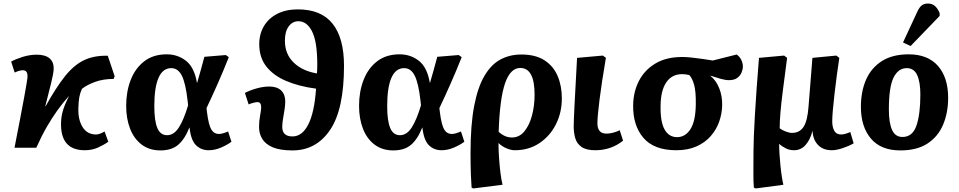

<svg xmlns="http://www.w3.org/2000/svg" viewBox="-20 -835 5418 1085"><path d="M459 14Q320 14 325 -143Q326 -180 337 -214.5Q348 -249 370 -293Q335 -254 304.5 -211.5Q274 -169 244.5 -118Q215 -67 185 0H62Q100 -194 117 -287.5Q134 -381 135 -395Q137 -419 130 -428.5Q123 -438 109 -438Q90 -438 63 -425L43 -487Q68 -501 108 -513.5Q148 -526 188 -526Q237 -526 261.5 -504Q286 -482 283 -440Q282 -420 269 -366Q256 -312 236 -235H238Q295 -338 345.5 -402Q396 -466 453 -494Q510 -522 589 -520L628 -404L622 -389Q562 -389 515.5 -371.5Q469 -354 443 -333Q432 -308 428 -285Q424 -262 423 -227Q420 -161 446 -118Q472 -75 523 -75Q542 -75 571 -92L592 -34Q567 -16 533.5 -1Q500 14 459 14Z M887 15Q824 15 780.5 -18Q737 -51 715 -108Q693 -165 693 -237Q693 -317 718.5 -383Q744 -449 795 -488.5Q846 -528 922 -528Q984 -528 1031 -491.5Q1078 -455 1093 -367H1094Q1103 -398 1113.5 -435Q1124 -472 1135 -514L1256 -524L1273 -512Q1243 -436 1210 -361.5Q1177 -287 1147 -224L1150 -199Q1159 -129 1174 -103.5Q1189 -78 1218 -78Q1228 -78 1241.5 -82Q1255 -86 1269 -92L1288 -34Q1264 -16 1229 -1Q1194 14 1159 14Q1117 14 1088 -14Q1059 -42 1051 -114H1050Q1024 -48 986.5 -16.5Q949 15 887 15ZM924 -71Q963 -71 991 -115Q1019 -159 1043 -240L1040 -267Q1029 -365 1007.5 -407.5Q986 -450 948 -450Q900 -450 876 -395.5Q852 -341 852 -235Q852 -153 869 -112Q886 -71 924 -71Z M1633 15Q1563 15 1521.5 -2.5Q1480 -20 1461.5 -51Q1443 -82 1444 -120Q1444 -150 1449.5 -180Q1455 -210 1456 -226Q1457 -258 1435 -258Q1427 -258 1413 -254.5Q1399 -251 1385 -245L1364 -310Q1393 -325 1430.5 -335.5Q1468 -346 1502 -346Q1546 -346 1569 -323.5Q1592 -301 1592 -262Q1592 -242 1588 -216Q1584 -190 1579.5 -164.5Q1575 -139 1575 -118Q1575 -64 1633 -64Q1688 -64 1722.5 -132.5Q1757 -201 1766 -334Q1668 -347 1596 -378Q1524 -409 1484.5 -460Q1445 -511 1445 -585Q1445 -643 1471.5 -687.5Q1498 -732 1547 -757Q1596 -782 1663 -782Q1795 -782 1859.5 -701Q1924 -620 1924 -463Q1924 -217 1845.5 -101Q1767 15 1633 15ZM1771 -420Q1773 -443 1773 -469Q1773 -598 1744 -656.5Q1715 -715 1666 -715Q1633 -715 1611.5 -686Q1590 -657 1590 -605Q1590 -530 1639 -482Q1688 -434 1771 -420Z M2203 15Q2140 15 2096.5 -18Q2053 -51 2031 -108Q2009 -165 2009 -237Q2009 -317 2034.5 -383Q2060 -449 2111 -488.5Q2162 -528 2238 -528Q2300 -528 2347 -491.5Q2394 -455 2409 -367H2410Q2419 -398 2429.5 -435Q2440 -472 2451 -514L2572 -524L2589 -512Q2559 -436 2526 -361.5Q2493 -287 2463 -224L2466 -199Q2475 -129 2490 -103.5Q2505 -78 2534 -78Q2544 -78 2557.5 -82Q2571 -86 2585 -92L2604 -34Q2580 -16 2545 -1Q2510 14 2475 14Q2433 14 2404 -14Q2375 -42 2367 -114H2366Q2340 -48 2302.5 -16.5Q2265 15 2203 15ZM2240 -71Q2279 -71 2307 -115Q2335 -159 2359 -240L2356 -267Q2345 -365 2323.5 -407.5Q2302 -450 2264 -450Q2216 -450 2192 -395.5Q2168 -341 2168 -235Q2168 -153 2185 -112Q2202 -71 2240 -71Z M2654 230 2645 225Q2642 184 2641 153.5Q2640 123 2639.5 93.5Q2639 64 2639 29Q2639 -129 2659.5 -236Q2680 -343 2718 -407Q2756 -471 2808.5 -499Q2861 -527 2926 -527Q3006 -527 3056.5 -494.5Q3107 -462 3131 -406Q3155 -350 3155 -279Q3155 -199 3121.5 -132.5Q3088 -66 3028 -26Q2968 14 2889 14Q2868 14 2842 3Q2816 -8 2798 -26H2797Q2797 11 2800 55.5Q2803 100 2808 141Q2813 182 2820 209ZM2873 -58Q2915 -58 2943.5 -93Q2972 -128 2986.5 -183Q3001 -238 3001 -300Q3001 -451 2920 -451Q2864 -451 2834 -364Q2804 -277 2798 -90Q2833 -58 2873 -58Z M3344 14Q3293 14 3266.5 -4.5Q3240 -23 3231 -53.5Q3222 -84 3222 -120Q3222 -147 3226.5 -238.5Q3231 -330 3241 -508L3387 -521L3404 -508Q3380 -368 3368 -272Q3356 -176 3356 -138Q3356 -80 3407 -80Q3425 -80 3444.5 -85Q3464 -90 3482 -99L3501 -40Q3433 14 3344 14Z M3802 14Q3676 14 3616 -56Q3556 -126 3558 -241Q3559 -316 3590.5 -377.5Q3622 -439 3683.5 -476Q3745 -513 3836 -513Q3859 -513 3890.5 -509.5Q3922 -506 3953.5 -501.5Q3985 -497 4008 -493L4143 -527Q4161 -514 4169.5 -495.5Q4178 -477 4178 -459Q4178 -443 4170.5 -425Q4163 -407 4146 -394.5Q4129 -382 4099 -382Q4080 -382 4053 -389.5Q4026 -397 3996 -407V-405Q4027 -380 4044.5 -336Q4062 -292 4061 -240Q4060 -192 4044 -147Q4028 -102 3996 -65.5Q3964 -29 3915.5 -7.5Q3867 14 3802 14ZM3806 -60Q3853 -60 3882 -105.5Q3911 -151 3912 -247Q3913 -316 3903 -354Q3893 -392 3875 -411Q3854 -416 3835 -416Q3777 -416 3745.5 -370Q3714 -324 3713 -239Q3711 -147 3735.5 -103.5Q3760 -60 3806 -60Z M4251 230 4240 225Q4237 187 4237.5 141Q4238 95 4238 21Q4238 -48 4246 -185.5Q4254 -323 4269 -508L4411 -521L4428 -508Q4413 -395 4403.5 -320Q4394 -245 4390 -195.5Q4386 -146 4386 -110Q4399 -100 4419.5 -92Q4440 -84 4456 -84Q4498 -84 4520.5 -117.5Q4543 -151 4549 -232L4571 -508L4706 -521L4723 -508Q4716 -463 4709 -410Q4702 -357 4696 -305.5Q4690 -254 4686.5 -213Q4683 -172 4683 -150Q4683 -117 4694.5 -96Q4706 -75 4733 -75Q4744 -75 4758 -79Q4772 -83 4785 -89L4804 -25Q4776 -9 4741 2.5Q4706 14 4681 14Q4631 14 4602.5 -16Q4574 -46 4572 -94H4571Q4559 -46 4532.5 -16Q4506 14 4467 14Q4441 14 4419 2.5Q4397 -9 4384 -21H4383Q4383 3 4385 36Q4387 69 4390.5 103Q4394 137 4398.5 165.5Q4403 194 4407 209Z M5068 15Q4958 15 4901.5 -52Q4845 -119 4845 -231Q4845 -318 4874 -384.5Q4903 -451 4963 -489.5Q5023 -528 5115 -528Q5223 -528 5280.5 -462.5Q5338 -397 5338 -282Q5338 -198 5309.5 -130.5Q5281 -63 5221.5 -24Q5162 15 5068 15ZM5080 -61Q5137 -61 5159 -125.5Q5181 -190 5181 -301Q5181 -371 5163 -410.5Q5145 -450 5104 -450Q5056 -450 5029.5 -396.5Q5003 -343 5003 -216Q5003 -141 5021 -101Q5039 -61 5080 -61ZM5126 -575 5083 -595 5161 -763Q5173 -791 5187 -803Q5201 -815 5224 -815Q5248 -815 5264 -800.5Q5280 -786 5290 -761V-745Z"/></svg>

Font: Literata 12pt
Style: Bold Italic
Weight: 700
Italic angle: -2°
Designer: Latin by Veronika Burian and Jose Scaglione. Greek by Irene Vlachou. Cyrillic by Vera Evstafieva
Foundry: TypeTogether
Version: Version 3.002